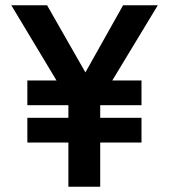

<svg xmlns="http://www.w3.org/2000/svg" viewBox="-20 -710 643 730"><path d="M258 -299 23 -690H159L336 -380ZM240 0V-424H361V0ZM84 -168V-262H518V-168ZM84 -310V-404H518V-310ZM344 -300 274 -380 448 -690H580Z"/></svg>

Font: Radio Canada Big Medium
Style: Regular
Weight: 500
Designer: Étienne Aubert Bonn
Foundry: Coppers and Brasses
Version: Version 1.001